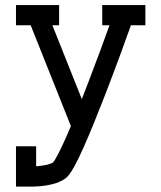

<svg xmlns="http://www.w3.org/2000/svg" viewBox="-20 -563 621 739"><path d="M119.1 77.1Q131.8 76.2 147 73.7Q169.9 70.3 184.1 62.5Q186.5 60.1 193.8 47.9Q201.2 35.6 215.6 6.1Q230 -23.4 252.9 -77.6L98.1 -465.8H41.5V-543.5H207.5V-465.8H181.6L294.9 -181.6Q306.2 -209.5 318.4 -242.2Q371.1 -379.9 401.4 -465.8H373.5V-543.5H539.6V-465.8H483.9Q470.7 -428.2 444.8 -357.7Q418.9 -287.1 387.2 -204.6Q337.9 -77.1 303.2 1Q281.7 49.3 267.6 75Q253.4 100.6 244.6 111.1Q235.8 121.6 229.5 125.5Q208.5 139.2 183.3 145.5Q158.2 151.9 136.7 153.6Q115.2 155.3 106.4 155.3H41.5V0H119.1Z"/></svg>

Font: Turpis
Style: Regular
Weight: 400
Designer: GGBotNet
Foundry: f0n7
Version: 1.00